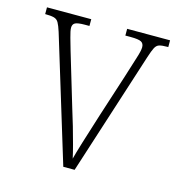

<svg xmlns="http://www.w3.org/2000/svg" viewBox="-86 -612 637 687"><g transform="rotate(15 232.5 -268.0)"><path d="M68 -462Q61 -484 55 -494.5Q49 -505 37.5 -508Q26 -511 5 -511V-536H169V-511H153Q126 -511 116.5 -506Q107 -501 107 -488Q107 -477 114 -452.5Q121 -428 127 -407L186 -210Q195 -182 204.5 -149Q214 -116 222 -86Q230 -56 234 -37Q239 -57 252.5 -101Q266 -145 287 -211L338 -369Q353 -418 362 -445.5Q371 -473 371 -486Q371 -500 361 -505.5Q351 -511 322 -511H302V-536H461V-511H457Q438 -511 428 -508Q418 -505 412 -493.5Q406 -482 398 -457L251 0H209Z"/></g></svg>

Font: Noto Serif Myanmar Condensed ExtraLight
Style: Regular
Weight: 200
Width: 3
Designer: Ben Mitchell and the Monotype Design Team
Foundry: Monotype Imaging Inc.
Version: Version 2.106; ttfautohint (v1.8.4.7-5d5b)